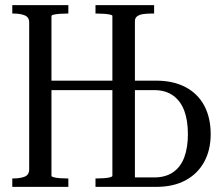

<svg xmlns="http://www.w3.org/2000/svg" viewBox="-20 -730 866 750"><path d="M149 -415H453V-378H149ZM28 0V-33H33Q59 -33 76.5 -40Q94 -47 94 -69V-642Q94 -663 76.5 -670Q59 -677 34 -677H28V-710H247V-677H240Q227 -677 213.5 -676Q200 -675 190.5 -673Q181 -671 181 -667V-43Q181 -40 190.5 -37.5Q200 -35 213.5 -34Q227 -33 240 -33H247V0ZM353 0V-33H360Q373 -33 387 -34Q401 -35 410 -37.5Q419 -40 419 -43V-668Q419 -671 410 -673Q401 -675 387 -676Q373 -677 360 -677H353V-710H582V-677H569Q554 -677 539.5 -675Q525 -673 516 -666.5Q507 -660 507 -647V-37H583Q627 -37 656.5 -57.5Q686 -78 700 -116Q714 -154 714 -206Q714 -259 700 -297Q686 -335 656.5 -356.5Q627 -378 582 -378H473V-415H589Q657 -415 705 -389.5Q753 -364 778 -317Q803 -270 803 -206Q803 -144 777.5 -97.5Q752 -51 704.5 -25.5Q657 0 590 0Z"/></svg>

Font: Roboto Serif 120pt ExtraCondensed
Style: Regular
Weight: 400
Width: 2
Designer: Greg Gazdowicz
Foundry: Commercial Type
Version: Version 1.008